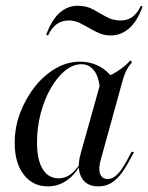

<svg xmlns="http://www.w3.org/2000/svg" viewBox="-20 -642 520 673"><path d="M147.6 11.3Q95.2 11.3 63.3 -29.8Q31.5 -71 31.5 -141.1Q31.5 -196 50.8 -246.8Q70.2 -297.6 102.4 -338.3Q134.7 -379 175.4 -402.4Q216.1 -425.8 259.7 -425.8Q299.2 -425.8 330.6 -408.1Q362.1 -390.3 382.3 -358.1L330.6 -322.6Q328.2 -369.4 310.9 -393.1Q293.5 -416.9 265.3 -416.9Q235.5 -416.9 207.7 -394Q179.8 -371 157.7 -332.3Q135.5 -293.5 122.6 -244.4Q109.7 -195.2 109.7 -143.5Q109.7 -82.3 129.4 -49.6Q149.2 -16.9 185.5 -16.9Q207.3 -16.9 225.8 -29.8Q244.4 -42.7 261.3 -69.4V-62.9Q240.3 -26.6 211.3 -7.7Q182.3 11.3 147.6 11.3ZM324.2 11.3Q282.3 11.3 265.3 -20.6Q248.4 -52.4 262.9 -104L336.3 -366.1Q364.5 -375 392.3 -392.7Q420.2 -410.5 437.1 -430.6L442.7 -423.4Q434.7 -414.5 429 -405.6Q423.4 -396.8 419 -386.3Q414.5 -375.8 410.5 -362.1L333.9 -84.7Q324.2 -52.4 330.6 -33.5Q337.1 -14.5 357.3 -14.5Q371.8 -14.5 384.3 -24.6Q396.8 -34.7 406.9 -49.6Q416.9 -64.5 425 -79.8L441.1 -109.7H450L430.6 -73.4Q420.2 -54 405.6 -34.3Q391.1 -14.5 371.4 -1.6Q351.6 11.3 324.2 11.3ZM148.4 -517.7 141.9 -520.2Q162.1 -574.2 189.9 -598Q217.7 -621.8 252.4 -621.8Q283.1 -621.8 306.5 -608.9Q329.8 -596 352.4 -583.1Q375 -570.2 402.4 -570.2Q426.6 -570.2 443.5 -582.3Q460.5 -594.4 474.2 -621.8L479.8 -619.4Q460.5 -566.1 431.9 -541.9Q403.2 -517.7 368.5 -517.7Q346 -517.7 327.4 -525.8Q308.9 -533.9 291.9 -544Q275 -554 258.1 -562.1Q241.1 -570.2 221 -570.2Q197.6 -570.2 179.8 -558.1Q162.1 -546 148.4 -517.7Z"/></svg>

Font: Playfair 144pt
Style: Italic
Weight: 400
Italic angle: -15.6°
Designer: Claus Eggers Sørensen
Foundry: Claus Eggers Sørensen
Version: Version 2.001;gftools[0.9.30]